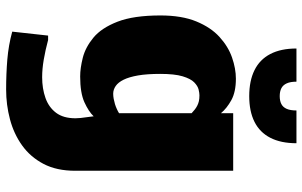

<svg xmlns="http://www.w3.org/2000/svg" viewBox="-210 -576 1040 661"><g transform="rotate(90 310.5 -246.0)"><path d="M288.6 253.4Q234.9 253.4 185.3 249.3Q135.7 245.1 89.4 232.4L103 108.9H118.2Q152.8 118.2 185.3 123.8Q217.8 129.4 246.1 129.4Q285.6 129.4 317.9 117.9Q350.1 106.4 368.9 81.3Q387.7 56.2 387.7 14.6Q387.7 8.3 386.7 -2.9Q385.7 -14.2 380.9 -47.9Q364.7 -30.8 332.5 -16.1Q300.3 -1.5 243.7 -1.5Q215.3 -1.5 179.4 -10.5Q143.6 -19.5 110.1 -47.1Q76.7 -74.7 55.2 -130.1Q33.7 -185.5 33.7 -277.8Q33.7 -351.1 54.2 -401.1Q74.7 -451.2 107.7 -481.2Q140.6 -511.2 178.7 -524.4Q216.8 -537.6 251.5 -537.6Q296.9 -537.6 325.2 -522Q353.5 -506.3 370.1 -486.3V-528.3H568.4V15.6Q568.4 79.6 544.7 124.8Q521 169.9 481 198.5Q440.9 227.1 391.1 240.2Q341.3 253.4 288.6 253.4ZM303.2 -115.2Q311.5 -115.2 320.8 -116.9Q330.1 -118.7 338.9 -121.3Q347.7 -124 355.7 -127.7Q363.8 -131.3 370.1 -135.3V-385.3Q363.8 -391.1 357.7 -396Q351.6 -400.9 344.5 -404.5Q337.4 -408.2 328.9 -410.2Q320.3 -412.1 308.6 -412.1Q300.8 -412.1 288.6 -409.2Q276.4 -406.2 263.9 -394Q251.5 -381.8 243.2 -354.2Q234.9 -326.7 234.9 -276.9Q234.9 -231.9 240.2 -200.9Q245.6 -169.9 254.9 -151.1Q264.2 -132.3 276.6 -123.8Q289.1 -115.2 303.2 -115.2ZM311.5 -583.5Q258.8 -583.5 222.2 -601.6Q185.5 -619.6 166.5 -656Q147.5 -692.4 147.5 -746.1H261.7Q261.7 -725.1 267.6 -712.4Q273.4 -699.7 284.4 -694.1Q295.4 -688.5 311.5 -688.5Q327.6 -688.5 338.6 -694.1Q349.6 -699.7 355.2 -712.4Q360.8 -725.1 360.8 -746.1H473.6Q473.6 -692.4 454.8 -656Q436 -619.6 399.9 -601.6Q363.8 -583.5 311.5 -583.5Z"/></g></svg>

Font: Comme Black
Style: Regular
Weight: 900
Version: Version 1.000;gftools[0.9.27]